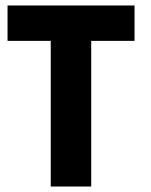

<svg xmlns="http://www.w3.org/2000/svg" viewBox="-20 -680 550 700"><path d="M165 -531H7.5V-660H470.5V-531H312.5V0H165Z"/></svg>

Font: League Spartan
Style: Bold
Weight: 700
Foundry: The League of Moveable Type
Version: Version 2.002